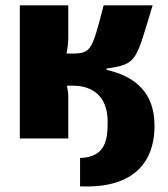

<svg xmlns="http://www.w3.org/2000/svg" viewBox="-20 -517 626 717"><path d="M378 -256V-261C494 -278 486 -288 550 -497H367C324 -331 321 -317 250 -317H228C233 -338 235 -360 235 -380V-497H54V0H235V-157C235 -169 233 -183 230 -197H253C325 -197 382 -158 382 -63C382 2 376 70 279 73V179C459 187 557 107 557 -48C557 -170 486 -232 378 -256Z"/></svg>

Font: Exo 2 Extra Bold
Style: Regular
Weight: 800
Designer: Natanael Gama
Version: Version 1.001;PS 001.001;hotconv 1.0.88;makeotf.lib2.5.64775